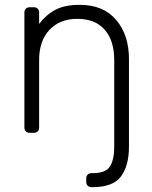

<svg xmlns="http://www.w3.org/2000/svg" viewBox="-20 -550 630 795"><path d="M359 225Q349 225 343 219Q337 213 337 203V189Q337 179 343 173Q349 167 359 167H363Q418 167 435.5 139Q453 111 453 57V-301Q453 -382 413.5 -427Q374 -472 300 -472Q228 -472 185 -426.5Q142 -381 142 -301V-22Q142 -12 136 -6Q130 0 120 0H103Q93 0 87 -6Q81 -12 81 -22V-498Q81 -508 87 -514Q93 -520 103 -520H120Q130 -520 136 -514Q142 -508 142 -498V-451Q172 -490 210.5 -510Q249 -530 310 -530Q408 -530 461 -467.5Q514 -405 514 -306V57Q514 136 481 180.5Q448 225 363 225Z"/></svg>

Font: Rubik AZ
Style: Regular
Weight: 300
Designer: Hubert and Fischer
Foundry: Hubert & Fischer
Version: Version 2.000